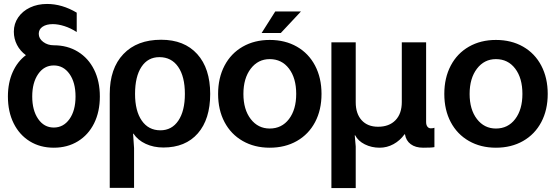

<svg xmlns="http://www.w3.org/2000/svg" viewBox="-20 -734 2810 971"><path d="M485 -246Q485 -169 456 -110.5Q427 -52 374 -19.5Q321 13 252 13Q183 13 130.5 -19.5Q78 -52 49 -110.5Q20 -169 20 -246Q20 -315 44 -369Q68 -423 111 -455Q82 -476 66 -507Q50 -538 50 -574Q50 -614 72 -646Q94 -678 132 -696Q170 -714 218 -714Q294 -714 368 -670V-572Q337 -592 305.5 -602Q274 -612 247 -612Q215 -612 195.5 -599Q176 -586 176 -563Q176 -539 198.5 -522Q221 -505 252 -505Q321 -505 374 -472.5Q427 -440 456 -381.5Q485 -323 485 -246ZM252 -89Q301 -89 331.5 -132Q362 -175 362 -246Q362 -317 331.5 -360Q301 -403 252 -403Q203 -403 173 -359.5Q143 -316 143 -246Q143 -176 173 -132.5Q203 -89 252 -89Z M1043 -259Q1043 -131 980.5 -59.5Q918 12 806 12Q757 12 717 -6.5Q677 -25 655 -58H653L658 15V216H535V-259Q535 -388 604 -460.5Q673 -533 795 -533Q912 -533 977.5 -460.5Q1043 -388 1043 -259ZM791 -75Q849 -75 882 -124Q915 -173 915 -259Q915 -347 881 -396Q847 -445 786 -445Q728 -445 695.5 -396Q663 -347 663 -259Q663 -173 697 -124Q731 -75 791 -75Z M1606 -259Q1606 -178 1573.5 -116.5Q1541 -55 1481.5 -21Q1422 13 1344 13Q1267 13 1207.5 -21Q1148 -55 1115.5 -116.5Q1083 -178 1083 -259Q1083 -340 1115.5 -402Q1148 -464 1207.5 -498Q1267 -532 1344 -532Q1422 -532 1481.5 -498Q1541 -464 1573.5 -402Q1606 -340 1606 -259ZM1344 -84Q1405 -84 1441.5 -132Q1478 -180 1478 -259Q1478 -339 1441.5 -387Q1405 -435 1344 -435Q1285 -435 1248 -386.5Q1211 -338 1211 -259Q1211 -180 1248 -132Q1285 -84 1344 -84ZM1372 -676H1502L1400 -567H1303Z M1656 -520H1779V-217Q1779 -159 1809 -126Q1839 -93 1892 -93Q1948 -93 1980 -126Q2012 -159 2012 -218V-520H2135V-117Q2135 -102 2141.5 -93.5Q2148 -85 2159 -85Q2171 -85 2177 -88V10Q2165 13 2120 13Q2081 13 2057 -5Q2033 -23 2028 -55H2026Q2003 -23 1970 -5Q1937 13 1900 13Q1859 13 1825 -4Q1791 -21 1776 -50H1774L1779 7V217H1656Z M2750 -259Q2750 -178 2717.5 -116.5Q2685 -55 2625.5 -21Q2566 13 2488 13Q2411 13 2351.5 -21Q2292 -55 2259.5 -116.5Q2227 -178 2227 -259Q2227 -340 2259.5 -402Q2292 -464 2351.5 -498Q2411 -532 2488 -532Q2566 -532 2625.5 -498Q2685 -464 2717.5 -402Q2750 -340 2750 -259ZM2488 -84Q2549 -84 2585.5 -132Q2622 -180 2622 -259Q2622 -339 2585.5 -387Q2549 -435 2488 -435Q2429 -435 2392 -386.5Q2355 -338 2355 -259Q2355 -180 2392 -132Q2429 -84 2488 -84Z"/></svg>

Font: Non Bureau Medium
Style: Regular
Weight: 500
Designer: Jona Saucedo
Foundry: Non Foundry
Version: Version 1.000; ttfautohint (v1.8.4)